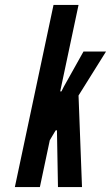

<svg xmlns="http://www.w3.org/2000/svg" viewBox="-20 -755 448 775"><path d="M40 0H141L181 -189L200 -221L205 -229H210V-221L214 0H311L297 -369.5L408 -547H317L237 -404L228 -386H223L227 -405L297 -735H196Z"/></svg>

Font: League Gothic
Style: Italic
Weight: 400
Designer: The League of Moveable Type
Version: Version 1.600; ttfautohint (v1.8.3)